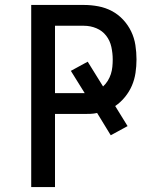

<svg xmlns="http://www.w3.org/2000/svg" viewBox="-20 -755 640 775"><path d="M106 0V-735H319Q348 -735 377 -729.5Q406 -724 431.5 -710.5Q457 -697 477 -675.5Q497 -654 509.5 -628Q522 -602 526.5 -573Q531 -544 531 -515Q531 -488 527 -461Q523 -434 512.5 -409.5Q502 -385 484.5 -363.5Q467 -342 445 -327L495 -246L427 -209L372 -299Q359 -296 345.5 -295.5Q332 -295 319 -295H202V0ZM202 -379H322L266 -469L334 -506L396 -406Q407 -416 415 -429Q423 -442 427.5 -456Q432 -470 433.5 -485Q435 -500 435 -515Q435 -540 429.5 -565.5Q424 -591 408.5 -611Q393 -631 369 -641Q345 -651 319 -651H202Z"/></svg>

Font: Iosevka Medium Extended
Style: Regular
Weight: 500
Width: 7
Monospace: yes
Designer: Belleve Invis
Foundry: Belleve Invis
Version: Version 32.5.0; ttfautohint (v1.8.4)